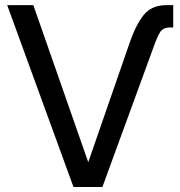

<svg xmlns="http://www.w3.org/2000/svg" viewBox="-20 -748 722 768"><path d="M499 -578.1Q523.9 -649.9 555.4 -688.7Q586.9 -727.5 646.5 -727.5H672.9V-638.2H661.1Q632.3 -638.2 620.8 -619.9Q609.4 -601.6 596.7 -566.4L389.6 0H273.9L8.8 -727.5H113.3L332.5 -100.6H333.5Z"/></svg>

Font: Inter Cardless Display
Style: Regular
Weight: 400
Designer: Rasmus Andersson
Foundry: rsms
Version: Version 4.001;git-9221beed3